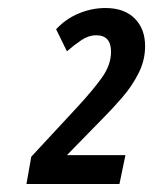

<svg xmlns="http://www.w3.org/2000/svg" viewBox="-20 -875 382 479"><path d="M46 -416 58 -484 173 -608Q211 -649 234 -681Q257 -713 257 -746Q257 -787 220 -787Q201 -787 182.5 -774.5Q164 -762 147 -747L120 -802Q144 -828 176.5 -841.5Q209 -855 243 -855Q290 -855 316 -829Q342 -803 342 -760Q342 -725 326 -693Q310 -661 285.5 -632.5Q261 -604 234 -577L147 -488H293L278 -416Z"/></svg>

Font: Noto Sans ExtraCondensed SemiBold
Style: Italic
Weight: 600
Width: 2
Italic angle: -12°
Designer: Monotype Design Team
Foundry: Monotype Imaging Inc.
Version: Version 2.013; ttfautohint (v1.8.4.7-5d5b)